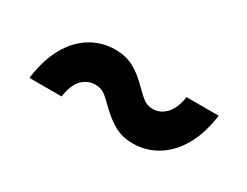

<svg xmlns="http://www.w3.org/2000/svg" viewBox="-37 -584 749 583"><g transform="rotate(30 337.0 -292.5)"><path d="M63 -197.8Q71.8 -265.1 97.4 -310.5Q123 -356 161.9 -379.4Q200.7 -402.8 247.6 -402.8Q281.7 -402.8 309.6 -388.9Q337.4 -375 371.1 -340.8Q389.2 -322.3 402.3 -312.7Q415.5 -303.2 434.1 -303.2Q460 -303.2 479.5 -323.5Q499 -343.8 505.4 -385.7H618.2Q609.4 -319.8 583.3 -274.4Q557.1 -229 518.3 -205.6Q479.5 -182.1 433.1 -182.1Q397.5 -182.1 369.6 -197.3Q341.8 -212.4 309.6 -244.1Q290 -264.2 277.6 -272.2Q265.1 -280.3 247.1 -280.3Q221.7 -280.3 201.9 -261.2Q182.1 -242.2 175.8 -197.8Z"/></g></svg>

Font: Inter 18pt
Style: Bold Italic
Weight: 700
Italic angle: -9.3988°
Designer: Rasmus Andersson
Foundry: rsms
Version: Version 4.001;git-66647c0bb